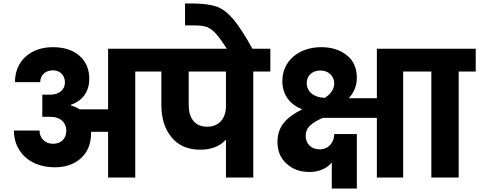

<svg xmlns="http://www.w3.org/2000/svg" viewBox="-20 -1020 2753 1103"><path d="M90 -160C129 -96 202 -59 295 -59C358 -59 408 -77 446 -112C484 -147 503 -195 503 -254V-263H601V0H757V-609H856V-740H601V-392H437C424 -401 407 -409 387 -414V-418C455 -441 493 -495 493 -567C493 -622 474 -667 436 -700C398 -733 347 -749 284 -749C153 -749 66 -668 66 -548H211C211 -588 241 -616 284 -616C324 -616 353 -589 353 -546C353 -505 320 -476 268 -476H223V-349H268C329 -349 361 -314 361 -270C361 -225 332 -194 285 -194C238 -194 207 -227 207 -270H60C60 -229 70 -192 90 -160Z M822 -740V-609H907V-418C907 -341 926 -279 965 -232C1004 -184 1059 -160 1130 -160C1193 -160 1243 -179 1278 -218V0H1435V-609H1533V-740ZM1064 -609H1278V-409C1278 -341 1239 -292 1171 -292C1099 -292 1064 -341 1064 -418Z M1043 -1000V-874H1095C1126 -874 1151 -871 1168 -865C1186 -858 1203 -846 1220 -827C1237 -808 1259 -778 1286 -735H1433C1389 -815 1351 -873 1320 -910C1289 -946 1258 -970 1225 -982C1192 -993 1148 -999 1092 -1000Z M1626 -80C1660 -48 1704 -32 1759 -32C1816 -32 1863 -56 1886 -87V63H2030V-250H1900C1900 -202 1868 -162 1816 -162C1768 -162 1736 -195 1736 -239C1736 -287 1767 -312 1834 -343H2145V0H2296V-609H2394V-740H2145V-456H1984C2015 -490 2030 -529 2030 -573C2030 -629 2011 -672 1972 -703C1933 -734 1884 -749 1825 -749C1696 -749 1602 -669 1602 -555C1602 -472 1648 -419 1716 -392C1627 -347 1574 -296 1574 -204C1574 -153 1591 -111 1626 -80ZM1742 -543C1742 -587 1776 -615 1821 -615C1868 -615 1900 -582 1900 -541C1900 -509 1882 -481 1846 -458C1783 -459 1742 -494 1742 -543Z M2458 -609V0H2615V-609H2713V-740H2360V-609Z"/></svg>

Font: Poppins
Style: Bold
Weight: 700
Designer: Ninad Kale (Devanagari), Jonny Pinhorn (Latin)
Foundry: Indian Type Foundry
Version: 4.004